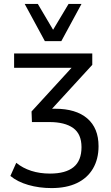

<svg xmlns="http://www.w3.org/2000/svg" viewBox="-20 -769 569 980"><path d="M243 191Q180 191 124.5 175Q69 159 33 129L63 62Q96 89 139.5 103Q183 117 235 117Q315 117 355.5 84Q396 51 396 -18Q396 -85 353.5 -115.5Q311 -146 232 -146H143L141 -200L371 -451L372 -423H52V-496H451V-438L231 -198L214 -214H261Q368 -214 425.5 -164.5Q483 -115 483 -23Q483 43 454.5 91.5Q426 140 372.5 165.5Q319 191 243 191ZM209 -559 106 -749H173L251 -617L330 -749H396L293 -559Z"/></svg>

Font: Nunito Sans 7pt SemiCondensed
Style: Regular
Weight: 400
Width: 4
Designer: Vernon Adams
Foundry: Vernon Adams
Version: Version 3.101;gftools[0.9.27]